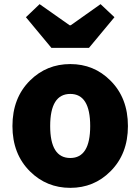

<svg xmlns="http://www.w3.org/2000/svg" viewBox="-20 -892 677 926"><path d="M125 -65Q40 -149 40 -284Q40 -420 125 -504Q205 -583 319 -583Q433 -583 512 -504Q597 -420 597 -284Q597 -149 512 -65Q433 14 319 14Q205 14 125 -65ZM415 -284Q415 -439 319 -439Q222 -439 222 -284Q222 -130 319 -130Q415 -130 415 -284ZM105 -809 171 -872 316 -770H321L465 -872L532 -809L409 -661H228Z"/></svg>

Font: KaiGen Gothic KR Heavy
Style: Heavy
Weight: 900
Designer: Ryoko NISHIZUKA  (kana & ideographs); Paul D. Hunt (Latin, Greek & Cyrillic); Wenlong ZHANG  (bopomofo); Sandoll Communi
Foundry: Adobe Systems Incorporated
Version: Version 1.002 March 28, 2018